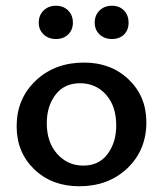

<svg xmlns="http://www.w3.org/2000/svg" viewBox="-20 -643 569 669"><path d="M115 -564Q115 -590 132 -606.5Q149 -623 175 -623Q201 -623 217.5 -606.5Q234 -590 234 -564Q234 -539 217.5 -523Q201 -507 175 -507Q149 -507 132 -523Q115 -539 115 -564ZM310 -564Q310 -590 327 -606.5Q344 -623 370 -623Q396 -623 412 -606.5Q428 -590 428 -564Q428 -538 412 -522.5Q396 -507 370 -507Q344 -507 327 -523Q310 -539 310 -564ZM256 6Q161 6 99.5 -53Q38 -112 38 -203Q38 -299 104.5 -362Q171 -425 273 -425Q367 -425 428.5 -366Q490 -307 490 -217Q490 -120 424 -57Q358 6 256 6ZM270 -66Q325 -66 355 -106.5Q385 -147 385 -206Q385 -273 349.5 -313Q314 -353 259 -353Q204 -353 173.5 -313Q143 -273 143 -214Q143 -147 179.5 -106.5Q216 -66 270 -66Z"/></svg>

Font: EauTestText Semibold
Style: Regular
Weight: 600
Designer: Christian Thalmann (Catharsis Fonts)
Version: Version 0.001;PS 000.001;hotconv 1.0.88;makeotf.lib2.5.64775